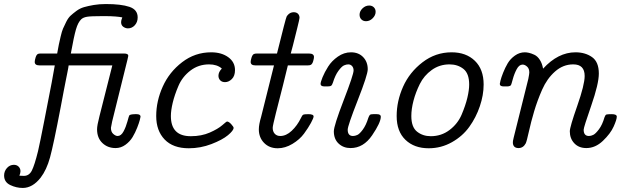

<svg xmlns="http://www.w3.org/2000/svg" viewBox="-47 -720 3040 940"><path d="M-26.9 139.2Q-26.9 118.2 -12.9 102.5Q1 86.9 21 86.9Q35.2 86.9 44.2 95.9Q53.2 105 53.2 118.2Q53.2 127.9 47.9 140.1Q57.6 141.1 69.8 141.1Q95.7 141.1 108.9 115Q122.1 88.9 139.2 20Q148.9 -22 169.4 -127Q189.9 -231.9 206.1 -315.9L221.2 -399.9H146Q123 -399.9 123 -417Q123 -424.8 127.4 -439Q131.8 -453.1 139.2 -456.1Q143.1 -458 152.8 -458H232.9Q237.8 -486.8 241 -501.5Q244.1 -516.1 250 -541.5Q255.9 -566.9 261.5 -579.8Q267.1 -592.8 277.1 -612.8Q287.1 -632.8 298.6 -643.3Q310.1 -653.8 327.1 -666.5Q344.2 -679.2 364.5 -685.1Q384.8 -690.9 411.9 -695.6Q439 -700.2 471.2 -700.2Q546.4 -700.2 586.7 -686.5Q627 -672.9 627 -634.8Q627 -611.8 613 -596.4Q599.1 -581.1 579.1 -581.1Q567.9 -581.1 556.9 -588.6Q545.9 -596.2 545.9 -611.8Q545.9 -620.6 551.8 -634.8Q524.9 -640.6 469.2 -641.1H456.1Q397 -641.1 378.9 -637.9Q360.8 -634.8 351.1 -626Q335 -610.8 325 -576.4Q314.9 -542 299.8 -458H560.1Q581.1 -458 581.1 -446.8Q581.1 -443.8 577.1 -428.2L502 -125Q496.1 -95.2 496.1 -94.2Q496.1 -74.2 507.6 -64.2Q519 -54.2 528.8 -54.2Q545.9 -54.2 557.9 -76.7Q569.8 -99.1 576.9 -125.5Q584 -151.9 585.9 -154.8Q589.8 -160.6 615.2 -161.1H621.1Q641.1 -161.1 641.1 -148.9Q641.1 -147 637.5 -132.6Q633.8 -118.2 624.5 -94.5Q615.2 -70.8 602.1 -48.8Q588.9 -26.9 566.9 -11Q544.9 4.9 519 4.9Q480 4.9 454.1 -20Q428.2 -44.9 428.2 -86.9Q428.2 -106 439.9 -150.9L502.9 -399.9H289.1Q288.1 -394 287.1 -387Q286.1 -379.9 283 -365.5Q279.8 -351.1 276.4 -332.5Q272.9 -314 265.4 -276.4Q257.8 -238.8 250 -194.8Q214.8 -10.7 198 50.5Q181.2 111.8 151.9 149.9Q112.8 199.7 64.9 200.2Q32.7 200.2 2.9 185.8Q-26.9 171.4 -26.9 139.2Z M717.8 -151.9Q717.8 -225.1 749.8 -296.1Q781.7 -367.2 844.7 -415.5Q907.7 -463.9 986.8 -463.9Q1037.6 -463.9 1070.6 -439.9Q1103.5 -416 1103.5 -377Q1103.5 -348.1 1088.1 -333Q1072.8 -317.9 1054.7 -317.9Q1039.6 -317.9 1031 -326.9Q1022.5 -335.9 1022.5 -349.1Q1022.5 -367.2 1038.6 -383.8V-384.8Q1015.6 -404.8 976.6 -404.8Q924.8 -404.8 885.3 -374.5Q845.7 -344.2 826.7 -299.6Q807.6 -254.9 798.6 -217Q789.6 -179.2 789.6 -151.9Q789.6 -53.2 886.7 -53.2Q887.2 -53.2 887.7 -53.2Q939.5 -53.2 980 -71Q1020.5 -88.9 1041 -106.9Q1061.5 -125 1064.5 -125Q1073.2 -125 1085 -112.1Q1096.7 -99.1 1096.7 -94.2Q1096.7 -81.1 1069.1 -58.1Q1041.5 -35.2 988 -14.6Q934.6 5.9 877.4 5.9Q800.3 5.9 759 -37.1Q717.8 -80.1 717.8 -151.9Z M1180.2 -417Q1180.2 -423.8 1184.3 -437.5Q1188.5 -451.2 1195.3 -455.1Q1200.2 -458 1211.4 -458H1309.1Q1352.1 -631.8 1356.4 -639.2Q1358.4 -643.1 1361.3 -646Q1373.5 -660.2 1391.1 -660.2Q1404.3 -660.2 1411.9 -652.6Q1419.4 -645 1419.4 -632.8Q1419.4 -627 1408.4 -583Q1397.5 -539.1 1387.2 -498L1376.5 -458H1465.3Q1490.2 -458 1490.2 -440.9Q1490.2 -434.1 1486.3 -420.7Q1482.4 -407.2 1475.1 -402.8Q1470.2 -399.9 1460.4 -399.9H1362.3Q1357.4 -377 1338.4 -302.5Q1319.3 -228 1303.7 -166Q1288.1 -104 1288.1 -94.2Q1288.1 -76.2 1298.1 -65.2Q1308.1 -54.2 1325.2 -54.2Q1354 -54.2 1381.1 -79.6Q1408.2 -105 1426.3 -142.1Q1432.1 -155.3 1437.3 -158.2Q1442.4 -161.1 1462.4 -161.1Q1488.3 -161.1 1488.3 -149.9Q1488.3 -142.1 1475.3 -118.2Q1462.4 -94.2 1441.4 -65.7Q1420.4 -37.1 1384.8 -15.6Q1349.1 5.9 1312.5 5.9Q1271.5 5.9 1245.8 -20.5Q1220.2 -46.9 1220.2 -86.9Q1220.2 -109.9 1231.4 -147.9L1294.4 -399.9H1203.1Q1180.2 -399.9 1180.2 -417Z M1522.5 -309.1Q1522.5 -317.9 1532.2 -342Q1542 -366.2 1559.6 -394Q1577.1 -421.9 1607.2 -442.9Q1637.2 -463.9 1671.4 -463.9Q1708.5 -463.9 1731 -440.4Q1753.4 -417 1753.4 -380.9Q1753.4 -354 1704.3 -229Q1655.3 -104 1655.3 -85Q1655.3 -54.2 1681.2 -54.2Q1690.9 -54.2 1702.1 -59.1Q1713.4 -64 1729.2 -85.4Q1745.1 -106.9 1756.3 -143.1Q1760.3 -154.3 1764.2 -157.7Q1768.1 -161.1 1780.3 -161.1H1797.4Q1817.4 -161.1 1817.4 -148.9Q1817.4 -120.1 1774.9 -57.6Q1732.4 4.9 1669.4 4.9Q1634.3 4.9 1610.8 -17.1Q1587.4 -39.1 1587.4 -77.1Q1587.4 -104 1635.7 -229.5Q1684.1 -355 1684.1 -375Q1684.1 -388.2 1676.8 -396.5Q1669.4 -404.8 1658.2 -404.8Q1648.4 -404.8 1637.2 -399.9Q1626 -395 1610.1 -373.5Q1594.2 -352.1 1583 -315.9Q1579.1 -303.7 1574.2 -300.3Q1569.3 -296.9 1556.2 -296.9H1542Q1522.5 -296.9 1522.5 -309.1ZM1713.4 -647.9Q1713.4 -665 1727.8 -679Q1742.2 -692.9 1760.3 -692.9Q1774.4 -692.9 1783.2 -684.3Q1792 -675.8 1792 -662.1Q1792 -645 1777.6 -630.6Q1763.2 -616.2 1745.1 -616.2Q1731 -616.2 1722.2 -625Q1713.4 -633.8 1713.4 -647.9Z M1895 -151.9Q1895 -225.1 1926.5 -295.7Q1958 -366.2 2021.5 -415Q2085 -463.9 2164.1 -463.9Q2234.9 -463.9 2277.8 -422.4Q2320.8 -380.9 2320.8 -306.2Q2320.8 -254.4 2302.2 -199.7Q2283.7 -145 2250.7 -99.1Q2217.8 -53.2 2165.3 -23.7Q2112.8 5.9 2051.8 5.9Q1981 5.9 1938 -35.4Q1895 -76.7 1895 -151.9ZM1966.8 -151.9Q1966.8 -97.7 1994.9 -75.4Q2022.9 -53.2 2062 -53.2Q2113.8 -53.2 2153.8 -83.5Q2193.8 -113.8 2212.9 -158.4Q2231.9 -203.1 2241 -241Q2250 -278.8 2250 -306.2Q2250 -360.4 2221.9 -382.6Q2193.8 -404.8 2153.8 -404.8Q2105 -404.8 2066.9 -377.4Q2028.8 -350.1 2008.3 -308.6Q1987.8 -267.1 1977.3 -226.6Q1966.8 -186 1966.8 -151.9Z M2399.9 -309.1Q2399.9 -311 2403.3 -325.4Q2406.7 -339.8 2416.3 -364Q2425.8 -388.2 2438.7 -410.2Q2451.7 -432.1 2474.1 -448Q2496.6 -463.9 2522.5 -463.9Q2531.2 -463.9 2542.5 -461.4Q2553.7 -459 2569.1 -451.9Q2584.5 -444.8 2595.9 -427Q2607.4 -409.2 2611.8 -383.8Q2685.1 -463.9 2770.5 -463.9Q2818.4 -463.9 2851.6 -440.4Q2884.8 -417 2884.8 -359.9Q2884.8 -310.1 2847.7 -203.1Q2810.5 -96.2 2810.5 -85Q2810.5 -54.2 2836.4 -54.2Q2846.2 -54.2 2857.4 -59.6Q2868.7 -64.9 2885.3 -86.9Q2901.9 -108.9 2912.6 -146Q2916.5 -157.2 2921.6 -159.2Q2926.8 -161.1 2947.8 -161.1Q2972.7 -161.1 2972.7 -148.9Q2972.7 -134.8 2957.3 -100.3Q2941.9 -65.9 2904.8 -30.5Q2867.7 4.9 2823.7 4.9Q2786.6 4.9 2764.6 -18.6Q2742.7 -42 2742.7 -77.1Q2742.7 -98.1 2779.1 -201.7Q2815.4 -305.2 2815.4 -348.1Q2815.4 -404.8 2759.8 -404.8Q2759.3 -404.8 2758.8 -404.8Q2710 -404.8 2670.4 -369.9Q2630.9 -335 2607.2 -281Q2583.5 -227.1 2568.1 -175Q2552.7 -123 2542.2 -75.4Q2531.7 -27.8 2526.9 -18.1Q2514.6 4.9 2491.7 4.9Q2465.8 4.9 2463.9 -20Q2462.9 -26.9 2467.8 -45.9L2539.6 -334Q2544.4 -358.9 2544.4 -365.2Q2544.4 -384.3 2533.4 -394Q2522.5 -403.8 2511.7 -403.8Q2494.6 -403.8 2482.7 -381.3Q2470.7 -358.9 2463.6 -332.5Q2456.5 -306.2 2454.6 -303.2Q2449.7 -297.4 2436.5 -296.9H2419.4Q2399.9 -296.9 2399.9 -309.1Z"/></svg>

Font: CMU Concrete
Style: Italic
Weight: 500
Italic angle: -14.04°
Version: Version 0.7.0